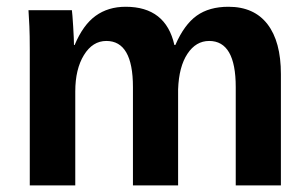

<svg xmlns="http://www.w3.org/2000/svg" viewBox="-20 -559 929 579"><path d="M380.9 0V-296.4Q380.9 -435.5 300.8 -435.5Q259.3 -435.5 233.2 -393.1Q207 -350.6 207 -283.2V0H69.8V-410.2Q69.8 -452.6 68.6 -479.7Q67.4 -506.8 65.9 -528.3H196.8Q198.2 -519 200.7 -478.8Q203.1 -438.5 203.1 -423.3H205.1Q230.5 -483.9 268.3 -511.2Q306.2 -538.6 358.9 -538.6Q480 -538.6 505.9 -423.3H508.8Q535.6 -484.9 573.2 -511.7Q610.8 -538.6 668.9 -538.6Q746.1 -538.6 786.6 -486.1Q827.1 -433.6 827.1 -335.4V0H690.9V-296.4Q690.9 -435.5 610.8 -435.5Q570.8 -435.5 545.2 -396.7Q519.5 -357.9 517.1 -289.6V0Z"/></svg>

Font: Arial
Style: Bold
Weight: 700
Designer: Steve Matteson
Foundry: Ascender Corporation
Version: Version 2.00.3